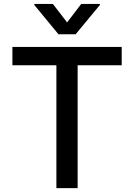

<svg xmlns="http://www.w3.org/2000/svg" viewBox="-20 -969 691 989"><path d="M43.9 -632.8V-727.1H606.9V-632.8H379.9V0H270.5V-632.8ZM252.4 -948.7 325.7 -853.5 398.4 -948.7H494.6V-943.4L369.6 -792.5H281.2L156.7 -943.4V-948.7Z"/></svg>

Font: Karasuma Gothic
Style: Regular
Weight: 500
Designer: Rasmus Andersson / Ryoko Nishizuka
Foundry: Genbu
Version: Version 1.00